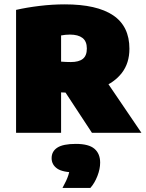

<svg xmlns="http://www.w3.org/2000/svg" viewBox="-20 -624 684 902"><path d="M55.5 0V-577.5Q105.5 -589 165.5 -596.2Q225.5 -603.5 284.5 -603.5Q435 -603.5 511.5 -552Q588 -500.5 588 -395Q588 -327.5 552.5 -281.5Q517 -235.5 454.8 -212Q392.5 -188.5 311.5 -188.5Q300.5 -188.5 289.5 -189Q278.5 -189.5 267 -190V0ZM412 0 235 -269.5H461.5L644.5 0ZM313 -332.5Q350.5 -332.5 369.2 -347.5Q388 -362.5 388 -396Q388 -430 367.5 -445.8Q347 -461.5 308.5 -461.5Q299.5 -461.5 287.8 -460.5Q276 -459.5 267 -457.5V-334.5Q280 -333.5 290.2 -333Q300.5 -332.5 313 -332.5ZM273.5 259Q293.5 223 301.2 198.8Q309 174.5 309 147L350.5 186H336.5Q274.5 186 248.5 167.8Q222.5 149.5 222.5 119Q222.5 87 249.5 69.5Q276.5 52 336.5 52Q397 52 423.8 75Q450.5 98 450.5 140Q450.5 170 437.5 203.2Q424.5 236.5 404.5 259Z"/></svg>

Font: Encode Sans SC Condensed Thin Black
Style: Regular
Weight: 900
Version: Version 3.002